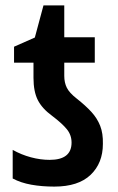

<svg xmlns="http://www.w3.org/2000/svg" viewBox="-20 -681 438 711"><path d="M181 10Q135 10 96 3Q57 -4 27 -20V-126Q59 -108 94.5 -98.5Q130 -89 164 -89Q245 -89 245 -153Q245 -181 227.5 -202.5Q210 -224 173 -252Q136 -279 120 -310.5Q104 -342 104 -393V-449H32V-508L109 -542L141 -661H218V-543H331V-449H218V-400Q218 -375 227.5 -356Q237 -337 264 -316Q297 -290 318.5 -266.5Q340 -243 351 -215Q362 -187 361 -148Q361 -77 315.5 -33.5Q270 10 181 10Z"/></svg>

Font: Noto Sans Condensed SemiBold
Style: Regular
Weight: 600
Width: 3
Designer: Monotype Design Team
Foundry: Monotype Imaging Inc.
Version: Version 2.013; ttfautohint (v1.8.4.7-5d5b)